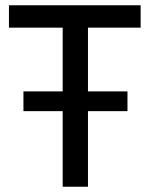

<svg xmlns="http://www.w3.org/2000/svg" viewBox="-20 -709 568 729"><path d="M69 -287V-362H464V-287ZM218 0V-604H14V-689H514V-604H314V0Z"/></svg>

Font: Cairo Play SemiBold
Style: Regular
Weight: 600
Designer: Mohamed Gaber, Accademia di Belle Arti di Urbino
Foundry: Kief Type Foundry, Accademia di Belle Arti di Urbino
Version: Version 3.130;gftools[0.9.24]